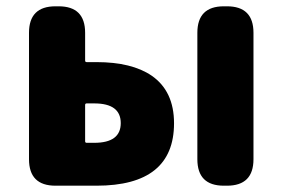

<svg xmlns="http://www.w3.org/2000/svg" viewBox="-20 -589 896 609"><path d="M156 0Q72 0 72 -84V-485Q72 -569 156 -569H166Q250 -569 250 -485V-397Q250 -392 255 -392H286Q398 -392 461 -349Q532 -300 532 -198Q532 0 286 0ZM690 0Q606 0 606 -84V-485Q606 -569 690 -569H700Q784 -569 784 -485V-84Q784 0 700 0ZM250 -141Q250 -136 255 -136H279Q363 -136 363 -198.5Q363 -261 279 -261H255Q250 -261 250 -256Z"/></svg>

Font: Resource Han Rounded JP Heavy
Style: Regular
Weight: 900
Designer: Cyano Hao (round all glyphs); Ryoko NISHIZUKA 西塚涼子 (kana, bopomofo & ideographs); Paul D. Hunt (Latin, Greek & Cyrillic)
Foundry: Cyano Hao
Version: 0.990